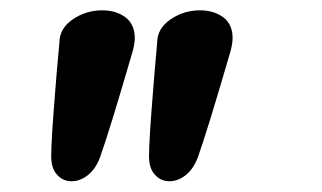

<svg xmlns="http://www.w3.org/2000/svg" viewBox="-20 -926 618 368"><path d="M78.1 -626.5Q78.1 -655.8 85.9 -752.4Q86.4 -758.8 89.1 -791.7Q91.8 -824.7 93.8 -843.8Q93.8 -871.1 119.1 -888.7Q144.5 -906.2 175.8 -906.2Q202.6 -906.2 220.5 -892.8Q238.3 -879.4 238.3 -853Q238.3 -842.8 234.4 -828.1Q189.9 -675.3 171.9 -625Q163.6 -602.5 148.7 -590.6Q133.8 -578.6 117.2 -578.6Q100.6 -578.6 89.4 -591.1Q78.1 -603.5 78.1 -626.5ZM265.6 -626.5Q265.6 -655.8 273.4 -752.4Q273.9 -758.8 276.6 -791.7Q279.3 -824.7 281.2 -843.8Q281.2 -871.1 306.6 -888.7Q332 -906.2 363.3 -906.2Q390.1 -906.2 408 -892.8Q425.8 -879.4 425.8 -853Q425.8 -842.8 421.9 -828.1Q377.4 -675.3 359.4 -625Q351.1 -602.5 336.2 -590.6Q321.3 -578.6 304.7 -578.6Q288.1 -578.6 276.9 -591.1Q265.6 -603.5 265.6 -626.5Z"/></svg>

Font: iCiel Pacifico
Style: Regular
Weight: 400
Designer: Vernon Adams
Foundry: Vernon Adams
Version: Version 1.00 September 26, 2014, initial release